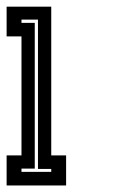

<svg xmlns="http://www.w3.org/2000/svg" viewBox="-20 -860 340 580"><path d="M179.7 -390.6Q179.7 -390.6 179.7 -360.4Q179.7 -330.1 179.7 -299.8Q179.7 -299.8 153.3 -299.8Q152.3 -299.8 151.4 -299.8Q122.1 -299.8 85 -299.8Q65.4 -299.8 45.9 -299.8Q26.4 -299.8 9.8 -299.8Q6.8 -299.8 4.9 -299.8Q2 -299.8 0 -299.8Q0 -299.8 0 -313.5Q0 -320.3 0 -330.1Q0 -360.4 0 -390.6Q0 -390.6 14.6 -390.6Q30.3 -390.6 44.9 -390.6Q44.9 -390.6 44.9 -449.2Q44.9 -506.8 44.9 -580.1Q44.9 -620.1 44.9 -659.2Q44.9 -698.2 44.9 -731.4Q44.9 -736.3 44.9 -741.2Q44.9 -745.1 44.9 -750Q44.9 -750 30.3 -750Q14.6 -750 0 -750Q0 -750 0 -757.8Q0 -765.6 0 -780.3Q0 -809.6 0 -839.8Q0 -839.8 14.6 -839.8Q30.3 -839.8 44.9 -839.8Q44.9 -839.8 75.2 -839.8Q105.5 -839.8 134.8 -839.8Q134.8 -839.8 134.8 -767.6Q134.8 -695.3 134.8 -603.5Q134.8 -553.7 134.8 -504.9Q134.8 -455.1 134.8 -414.1Q134.8 -408.2 134.8 -402.3Q134.8 -396.5 134.8 -390.6Q134.8 -390.6 150.4 -390.6Q165 -390.6 179.7 -390.6ZM134.8 -349.6Q134.8 -349.6 122.1 -349.6Q108.4 -349.6 94.7 -349.6Q94.7 -349.6 94.7 -420.9Q94.7 -492.2 94.7 -582Q94.7 -630.9 94.7 -679.7Q94.7 -727.5 94.7 -767.6Q94.7 -774.4 94.7 -779.3Q94.7 -785.2 94.7 -791Q94.7 -791 94.7 -793.9Q94.7 -797.9 94.7 -800.8Q94.7 -800.8 78.1 -800.8Q61.5 -800.8 44.9 -800.8Q44.9 -800.8 44.9 -799.8Q44.9 -798.8 44.9 -797.9Q44.9 -793.9 44.9 -791Q44.9 -791 58.6 -791Q71.3 -791 85 -791Q85 -791 85 -719.7Q85 -649.4 85 -558.6Q85 -510.7 85 -462.9Q85 -414.1 85 -374Q85 -368.2 85 -362.3Q85 -356.4 85 -350.6Q85 -350.6 71.3 -350.6Q58.6 -350.6 44.9 -350.6Q44.9 -350.6 44.9 -347.7Q44.9 -344.7 44.9 -340.8Q44.9 -340.8 58.6 -340.8Q71.3 -340.8 85 -340.8Q85 -340.8 86.9 -340.8Q86.9 -340.8 87.9 -340.8Q91.8 -340.8 94.7 -340.8Q94.7 -340.8 108.4 -340.8Q122.1 -340.8 134.8 -340.8Q134.8 -340.8 134.8 -343.8Q134.8 -346.7 134.8 -349.6Z"/></svg>

Font: Reach
Style: Inline
Weight: 400
Designer: Billy Harris
Version: Version 1.0